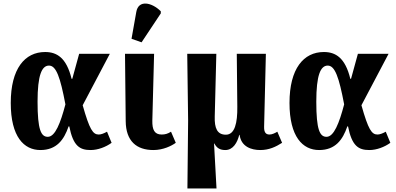

<svg xmlns="http://www.w3.org/2000/svg" viewBox="-20 -841 2246 1089"><path d="M209 10C301 10 343 -48 369 -124H373C395 -13 432 10 494 10C535 10 580 -7 613 -31L587 -94C569 -84 553 -78 540 -78C507 -78 488 -106 449 -244L603 -536H429L390 -394H386C357 -514 302 -546 236 -546C121 -546 41 -452 41 -257C41 -65 116 10 209 10ZM251 -65C213 -65 193 -104 193 -264C193 -415 217 -469 258 -469C299 -469 322 -402 351 -249C323 -143 293 -65 251 -65Z M783 -601 892 -765V-777C841 -828 765 -844 753 -773L726 -621ZM850 10C905 10 952 -13 977 -31L950 -94C931 -82 916 -78 897 -78C856 -78 843 -105 844 -157L854 -536H689L693 -154C694 -40 755 10 850 10Z M1043 228H1208L1194 -27H1196C1210 0 1229 10 1258 10C1302 10 1326 -32 1337 -76H1339C1348 -8 1407 10 1456 10C1506 10 1544 -8 1580 -31L1553 -94C1540 -86 1523 -78 1509 -78C1491 -78 1477 -86 1478 -122L1488 -536H1323L1326 -235C1327 -144 1312 -77 1261 -77C1212 -77 1196 -114 1198 -180L1207 -536H1042L1047 -157Z M1790 10C1882 10 1924 -48 1950 -124H1954C1976 -13 2013 10 2075 10C2116 10 2161 -7 2194 -31L2168 -94C2150 -84 2134 -78 2121 -78C2088 -78 2069 -106 2030 -244L2184 -536H2010L1971 -394H1967C1938 -514 1883 -546 1817 -546C1702 -546 1622 -452 1622 -257C1622 -65 1697 10 1790 10ZM1832 -65C1794 -65 1774 -104 1774 -264C1774 -415 1798 -469 1839 -469C1880 -469 1903 -402 1932 -249C1904 -143 1874 -65 1832 -65Z"/></svg>

Font: Noto Serif Condensed ExtraBold
Style: Regular
Weight: 800
Width: 3
Designer: Monotype Design Team
Foundry: Monotype Imaging Inc.
Version: Version 2.013